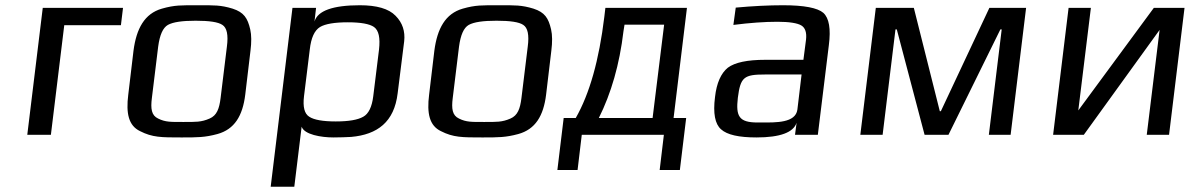

<svg xmlns="http://www.w3.org/2000/svg" viewBox="-20 -514 4555 732"><path d="M441 -418 449 -484H143L84 0H174L225 -418Z M935 -321C939 -353 939 -380 934 -402C924 -445 910 -467 867 -481C821 -495 797 -494 734 -494C671 -494 646 -495 597 -481C531 -462 500 -405 489 -321L469 -153C460 -82 470 -35 514 -14C561 10 595 10 672 10C733 10 761 10 809 -3C874 -21 905 -72 915 -153ZM821 -140C816 -100 807 -74 779 -62C747 -48 726 -49 679 -49C632 -49 611 -48 583 -62C557 -74 554 -100 559 -140L583 -336C589 -381 601 -408 620 -419C640 -430 675 -435 726 -435C778 -435 812 -430 828 -419C845 -408 851 -381 845 -336Z M1251 10C1277 10 1300 9 1319 8C1419 -1 1483 -49 1496 -158L1521 -357C1525 -394 1515 -427 1488 -454C1462 -481 1416 -494 1352 -494C1249 -494 1191 -473 1179 -432L1185 -484H1095L1012 198H1102L1130 -31C1140 -1 1204 10 1251 10ZM1403 -147C1398 -106 1385 -80 1365 -69C1344 -57 1310 -51 1260 -51C1211 -51 1177 -57 1159 -69C1141 -80 1134 -106 1139 -147L1161 -325C1166 -370 1179 -398 1200 -411C1220 -423 1256 -429 1306 -429C1355 -429 1389 -423 1406 -411C1424 -398 1430 -370 1425 -325Z M2082 -321C2086 -353 2086 -380 2081 -402C2071 -445 2057 -467 2014 -481C1968 -495 1944 -494 1881 -494C1818 -494 1793 -495 1744 -481C1678 -462 1647 -405 1636 -321L1616 -153C1607 -82 1617 -35 1661 -14C1708 10 1742 10 1819 10C1880 10 1908 10 1956 -3C2021 -21 2052 -72 2062 -153ZM1968 -140C1963 -100 1954 -74 1926 -62C1894 -48 1873 -49 1826 -49C1779 -49 1758 -48 1730 -62C1704 -74 1701 -100 1706 -140L1730 -336C1736 -381 1748 -408 1767 -419C1787 -430 1822 -435 1873 -435C1925 -435 1959 -430 1975 -419C1992 -408 1998 -381 1992 -336Z M2468 -64H2263C2310 -158 2342 -268 2357 -395L2361 -420H2512ZM2284 -450C2264 -285 2228 -157 2175 -64H2129L2105 134H2182L2198 0H2511L2495 134H2572L2596 -64H2548L2599 -484H2288Z M3098 0 3140 -342C3148 -404 3141 -445 3119 -465C3097 -484 3046 -494 2965 -494C2911 -494 2851 -491 2785 -485L2776 -419C2839 -427 2895 -431 2944 -431C2989 -431 3020 -426 3035 -417C3050 -408 3056 -390 3053 -363L3043 -286H2898C2829 -286 2782 -276 2755 -256C2729 -235 2712 -198 2706 -144C2698 -82 2706 -41 2729 -21C2752 0 2797 10 2864 10C2954 10 3005 -9 3017 -46L3011 0ZM2793 -141C2803 -220 2816 -230 2897 -230H3036L3020 -96C3013 -45 2938 -47 2886 -47H2868C2797 -47 2785 -71 2793 -141Z M3833 0 3892 -484H3752L3567 -90H3563L3464 -484H3319L3260 0H3345L3394 -402H3399L3505 0H3596L3794 -402H3799L3750 0Z M4112 0 4401 -400 4352 0H4437L4496 -484H4379L4091 -93L4139 -484H4054L3995 0Z"/></svg>

Font: Gamestation Text
Style: Italic
Weight: 400
Designer: Jonas Hecksher
Foundry: Jonas Hecksher, Playtypeª, e-types AS
Version: Version 1.003